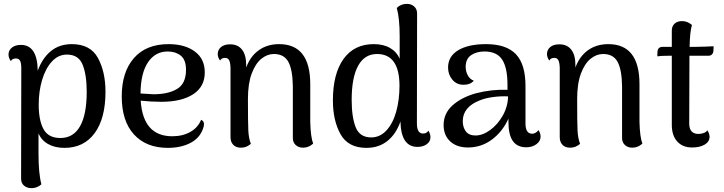

<svg xmlns="http://www.w3.org/2000/svg" viewBox="-20 -751 3741 992"><path d="M525 -277Q525 -139 469 -63Q413 13 313 13Q264 13 229 -6.5Q194 -26 179 -62V44Q179 147 194 201Q186 209 172.5 215Q159 221 142 221Q119 221 104 208Q89 195 89 172L90 -398Q90 -426 83.5 -437.5Q77 -449 62 -449Q43 -449 36 -435Q24 -453 24 -469Q24 -491 41.5 -505Q59 -519 88 -519Q173 -519 175 -386Q199 -451 243 -487Q287 -523 351 -523Q447 -523 486 -451.5Q525 -380 525 -277ZM428 -277Q428 -364 407 -416.5Q386 -469 326 -469Q281 -469 248 -433Q215 -397 197.5 -338Q180 -279 180 -210Q180 -129 205 -83.5Q230 -38 292 -38Q359 -38 393.5 -98.5Q428 -159 428 -277Z M1034 -109Q1034 -98 1027 -81Q1009 -35 961 -11Q913 13 847 13Q736 13 672.5 -56Q609 -125 609 -253Q609 -379 672 -451Q735 -523 851 -523Q935 -523 986.5 -485Q1038 -447 1038 -377Q1038 -303 978 -264Q918 -225 813 -225Q760 -225 707 -231Q719 -47 870 -47Q924 -47 963.5 -69.5Q1003 -92 1019 -132Q1034 -126 1034 -109ZM706 -268Q727 -266 773 -264Q849 -264 895 -291.5Q941 -319 941 -390Q941 -442 914 -463.5Q887 -485 847 -485Q782 -485 744.5 -429Q707 -373 706 -268Z M1598 -9Q1575 12 1546 12Q1523 12 1508 -1.5Q1493 -15 1493 -38V-304Q1492 -390 1470 -431Q1448 -472 1395 -472Q1361 -472 1330.5 -447.5Q1300 -423 1280.5 -371Q1261 -319 1261 -240Q1261 -115 1263 -76Q1265 -37 1276 -8Q1268 0 1254.5 6Q1241 12 1224 12Q1200 12 1185.5 -2.5Q1171 -17 1171 -42V-401Q1170 -429 1163.5 -440.5Q1157 -452 1143 -452Q1124 -452 1117 -438Q1105 -455 1105 -471Q1105 -494 1122 -508Q1139 -522 1169 -522Q1209 -522 1230.5 -494.5Q1252 -467 1252 -414V-402Q1273 -460 1317 -491.5Q1361 -523 1422 -523Q1583 -523 1583 -316V-120Q1585 -43 1598 -9Z M2204 -42Q2204 -20 2185 -6Q2166 8 2137 8Q2052 8 2049 -123Q2026 -58 1981.5 -22.5Q1937 13 1873 13Q1779 13 1739.5 -57.5Q1700 -128 1700 -232Q1700 -370 1755 -446.5Q1810 -523 1911 -523Q1961 -523 1995.5 -503Q2030 -483 2045 -447V-563Q2045 -656 2030 -710Q2051 -731 2082 -731Q2105 -731 2120 -717.5Q2135 -704 2135 -681L2134 -113Q2134 -61 2166 -61Q2185 -61 2193 -76Q2204 -60 2204 -42ZM2044 -307Q2044 -472 1928 -472Q1864 -472 1830.5 -411.5Q1797 -351 1797 -235Q1797 -145 1818 -93Q1839 -41 1898 -41Q1943 -41 1976.5 -77Q2010 -113 2027 -174Q2044 -235 2044 -307Z M2773 -45Q2773 -22 2751.5 -6Q2730 10 2699 10Q2653 10 2630 -22Q2607 -54 2607 -122V-138Q2576 -70 2521 -29.5Q2466 11 2398 11Q2340 11 2306 -20.5Q2272 -52 2272 -105Q2272 -165 2318 -206.5Q2364 -248 2439 -269Q2519 -290 2602 -287V-312Q2602 -401 2574.5 -443Q2547 -485 2483 -485Q2442 -485 2414 -466Q2386 -447 2386 -405Q2386 -383 2396.5 -362.5Q2407 -342 2428 -334Q2410 -313 2375 -313Q2339 -313 2317 -339.5Q2295 -366 2295 -402Q2295 -460 2347.5 -491.5Q2400 -523 2491 -523Q2596 -523 2645.5 -471Q2695 -419 2695 -307V-113Q2695 -60 2730 -60Q2738 -60 2747 -65Q2756 -70 2762 -79Q2773 -63 2773 -45ZM2605 -253Q2568 -255 2527 -249.5Q2486 -244 2458 -232Q2416 -216 2393.5 -189Q2371 -162 2371 -125Q2371 -93 2387 -72Q2403 -51 2437 -51Q2474 -51 2513 -79.5Q2552 -108 2578 -154.5Q2604 -201 2605 -253Z M3299 -9Q3276 12 3247 12Q3224 12 3209 -1.5Q3194 -15 3194 -38V-304Q3193 -390 3171 -431Q3149 -472 3096 -472Q3062 -472 3031.5 -447.5Q3001 -423 2981.5 -371Q2962 -319 2962 -240Q2962 -115 2964 -76Q2966 -37 2977 -8Q2969 0 2955.5 6Q2942 12 2925 12Q2901 12 2886.5 -2.5Q2872 -17 2872 -42V-401Q2871 -429 2864.5 -440.5Q2858 -452 2844 -452Q2825 -452 2818 -438Q2806 -455 2806 -471Q2806 -494 2823 -508Q2840 -522 2870 -522Q2910 -522 2931.5 -494.5Q2953 -467 2953 -414V-402Q2974 -460 3018 -491.5Q3062 -523 3123 -523Q3284 -523 3284 -316V-120Q3286 -43 3299 -9Z M3667 -512 3666 -488Q3665 -476 3658 -469.5Q3651 -463 3641 -463H3542V-427L3541 -113Q3541 -59 3589 -59Q3603 -59 3616.5 -64Q3630 -69 3634 -78Q3646 -62 3646 -44Q3646 -19 3621 -4Q3596 11 3556 11Q3507 11 3479 -20Q3451 -51 3451 -106V-463H3436Q3396 -463 3376 -460L3377 -485Q3378 -497 3385 -503Q3392 -509 3403 -509H3451V-593Q3451 -616 3465.5 -629Q3480 -642 3504 -642Q3532 -642 3555 -622Q3544 -584 3543 -509H3575Q3592 -509 3621 -510Q3650 -511 3667 -512Z"/></svg>

Font: Arima Madurai Medium
Style: Regular
Weight: 500
Designer: Joana Correia and Natanael Gama
Foundry: NDISCOVER
Version: Version 1.020